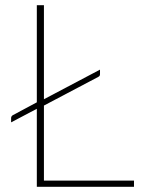

<svg xmlns="http://www.w3.org/2000/svg" viewBox="-20 -723 554 743"><path d="M498.5 -24V0H122.5V-302L23 -249.5V-266Q23 -273.5 30 -277.5L122.5 -327V-703H150V-339L367 -453.5V-437Q367 -433 365.8 -430.2Q364.5 -427.5 359.5 -425L150 -314.5V-24Z"/></svg>

Font: Lato 2
Style: Regular
Weight: 200
Designer: Lukasz Dziedzic with Adam Twardoch and Botio Nikoltchev
Foundry: tyPoland Lukasz Dziedzic
Version: Version 2.015; 2015-08-06; http://www.latofonts.com/